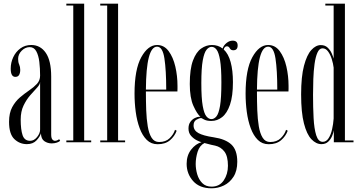

<svg xmlns="http://www.w3.org/2000/svg" viewBox="-20 -770 1944 1039"><path d="M125.5 10Q86.5 10 57.8 -17.2Q29 -44.5 29 -110.5Q29 -158.5 46 -190Q63 -221.5 88 -242.8Q113 -264 138 -281Q163 -298 180 -316.2Q197 -334.5 197 -361Q197 -400 192.8 -435.2Q188.5 -470.5 176.2 -492.8Q164 -515 140.5 -515Q116.5 -515 97.2 -495.5Q78 -476 78 -451Q78 -433.5 83.8 -420.8Q89.5 -408 89.5 -392Q89.5 -375.5 83.5 -364.8Q77.5 -354 63 -354Q38 -354 38 -398.5Q38 -431.5 51.8 -460.8Q65.5 -490 90.5 -508.2Q115.5 -526.5 149 -526.5Q198.5 -526.5 227.8 -484Q257 -441.5 257 -355.5V-42Q257 -23 263.2 -15.5Q269.5 -8 277.5 -8Q284 -8 290.5 -11Q297 -14 300 -17L305.5 -8Q300.5 -3 288.2 1.5Q276 6 259.5 6Q238 6 220.2 -6Q202.5 -18 201.5 -48.5Q197 -31.5 178 -10.8Q159 10 125.5 10ZM143 -8Q164 -8 180.5 -28.2Q197 -48.5 197 -68.5V-326.5Q196 -312 180 -295Q164 -278 143.5 -254.5Q123 -231 107.5 -199Q92 -167 92 -122.5Q92 -69 102.2 -38.5Q112.5 -8 143 -8Z M339 0V-10H376.5V-740H339V-750H435.5V-10H473.5V0Z M522.5 0V-10H560V-740H522.5V-750H619V-10H657V0Z M833 10.5Q798 10.5 774.2 -13Q750.5 -36.5 735.8 -76.2Q721 -116 714.5 -164.5Q708 -213 708 -263Q708 -394.5 744.5 -460.5Q781 -526.5 830 -526.5Q868 -526.5 892.5 -493.5Q917 -460.5 928.8 -409.8Q940.5 -359 940.5 -305.5Q940.5 -297.5 940.5 -290Q940.5 -282.5 940 -275H769.5V-273Q769.5 -222 771.2 -173.8Q773 -125.5 779.5 -86.5Q786 -47.5 800.5 -24.5Q815 -1.5 841 -1.5Q877 -1.5 898.2 -22.2Q919.5 -43 927 -67.5L936 -62.5Q925 -32.5 899.8 -11Q874.5 10.5 833 10.5ZM830 -517.5Q771 -517.5 769.5 -285H879.5Q879.5 -389.5 869.8 -453.5Q860 -517.5 830 -517.5Z M1125 249Q1060 249 1025 209.8Q990 170.5 990 116.5Q990 71 1014.2 39.8Q1038.5 8.5 1070.5 -0.5Q1063 -2 1046 -10.2Q1029 -18.5 1014.5 -34.2Q1000 -50 1000 -74.5Q1000 -97 1010.5 -111Q1021 -125 1034.8 -131.5Q1048.5 -138 1058 -138Q1059.5 -138 1062 -138Q1064.5 -138 1065 -137.5Q1046 -154 1026.5 -197.5Q1007 -241 1007 -315.5Q1007 -396.5 1024.2 -442.5Q1041.5 -488.5 1068.8 -507.5Q1096 -526.5 1126.5 -526.5Q1160.5 -526.5 1184.5 -507.5Q1190.5 -525 1206 -537.5Q1221.5 -550 1239 -550Q1266 -550 1266 -524Q1266 -498 1242.5 -498Q1229 -498 1223.5 -508.8Q1218 -519.5 1208 -519.5Q1195.5 -519.5 1190.5 -502.5Q1216 -479 1228.2 -433.8Q1240.5 -388.5 1240.5 -325.5Q1240.5 -249.5 1224.5 -203.2Q1208.5 -157 1182 -136.2Q1155.5 -115.5 1124 -115.5Q1100.5 -115.5 1087.5 -121.8Q1074.5 -128 1072.5 -130Q1071.5 -131 1067.5 -131Q1058.5 -131 1043 -122.2Q1027.5 -113.5 1027.5 -91Q1027.5 -64.5 1053.5 -50Q1079.5 -35.5 1136.5 -27Q1200.5 -17.5 1232.2 12.2Q1264 42 1264 105.5Q1264 154.5 1243.8 186.2Q1223.5 218 1191.8 233.5Q1160 249 1125 249ZM1124 -125.5Q1139 -125.5 1151.2 -140.2Q1163.5 -155 1170.8 -197.5Q1178 -240 1178 -323.5Q1178 -402.5 1171 -444Q1164 -485.5 1152.2 -501Q1140.5 -516.5 1125.5 -516.5Q1110.5 -516.5 1097.8 -501Q1085 -485.5 1077.2 -443.2Q1069.5 -401 1069.5 -320.5Q1069.5 -238.5 1077 -196.8Q1084.5 -155 1097 -140.2Q1109.5 -125.5 1124 -125.5ZM1125 240Q1168 240 1190.8 206.2Q1213.5 172.5 1213.5 127Q1213.5 75 1194.2 50Q1175 25 1144 18Q1121 13.5 1107.5 9.5Q1094 5.5 1086.5 4Q1059.5 18 1049.2 51.8Q1039 85.5 1039 117Q1039 144.5 1047.2 173Q1055.5 201.5 1074.5 220.8Q1093.5 240 1125 240Z M1434 10.5Q1399 10.5 1375.2 -13Q1351.5 -36.5 1336.8 -76.2Q1322 -116 1315.5 -164.5Q1309 -213 1309 -263Q1309 -394.5 1345.5 -460.5Q1382 -526.5 1431 -526.5Q1469 -526.5 1493.5 -493.5Q1518 -460.5 1529.8 -409.8Q1541.5 -359 1541.5 -305.5Q1541.5 -297.5 1541.5 -290Q1541.5 -282.5 1541 -275H1370.5V-273Q1370.5 -222 1372.2 -173.8Q1374 -125.5 1380.5 -86.5Q1387 -47.5 1401.5 -24.5Q1416 -1.5 1442 -1.5Q1478 -1.5 1499.2 -22.2Q1520.5 -43 1528 -67.5L1537 -62.5Q1526 -32.5 1500.8 -11Q1475.5 10.5 1434 10.5ZM1431 -517.5Q1372 -517.5 1370.5 -285H1480.5Q1480.5 -389.5 1470.8 -453.5Q1461 -517.5 1431 -517.5Z M1719.5 10Q1690.5 10 1665.2 -16.5Q1640 -43 1624.8 -102Q1609.5 -161 1609.5 -259Q1609.5 -355.5 1625 -414.2Q1640.5 -473 1664.8 -499.5Q1689 -526 1716 -526Q1739 -526 1753.2 -512.2Q1767.5 -498.5 1775 -481.2Q1782.5 -464 1785.5 -453V-740H1740.5V-750H1846.5V-10H1893V0H1786.5V-65Q1784.5 -52 1777.2 -34.2Q1770 -16.5 1756 -3.2Q1742 10 1719.5 10ZM1726.5 -2.5Q1745.5 -2.5 1758 -21.8Q1770.5 -41 1777 -70Q1783.5 -99 1785.5 -128.5V-404Q1783 -425.5 1775.5 -449.8Q1768 -474 1755.5 -491.2Q1743 -508.5 1725.5 -508.5Q1708 -508.5 1697.8 -485.2Q1687.5 -462 1682.2 -424Q1677 -386 1675.5 -342Q1674 -298 1674 -257Q1674 -189.5 1677 -131.5Q1680 -73.5 1691.2 -38Q1702.5 -2.5 1726.5 -2.5Z"/></svg>

Font: Imbue 100pt Light
Style: Regular
Weight: 300
Designer: Tyler Finck
Foundry: Etcetera Type Company
Version: Version 1.102; ttfautohint (v1.8.3)